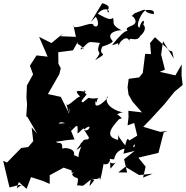

<svg xmlns="http://www.w3.org/2000/svg" viewBox="-56 -1150 1174 1213"><path d="M316 -369C322 -392 404 -366 386 -316C433 -361 436 -375 434 -314C428 -287 477 -359 476 -332C535 -383 504 -305 473 -332C486 -319 518 -249 528 -265C534 -313 472 -256 519 -268C448 -278 472 -238 455 -250C464 -239 388 -171 458 -224C433 -167 424 -122 499 -132C489 -126 408 -179 411 -168C425 -219 336 -219 341 -209C328 -223 354 -252 297 -248C263 -205 329 -267 295 -215C313 -221 334 -282 223 -243L368 -265L415 -269L380 -355L359 -372ZM63 0 112 43 140 -31 215 -7 258 12V-43L346 -91L397 -73C390 -29 437 -100 399 -48C426 -6 447 -53 431 21C482 21 450 38 517 -15C519 3 487 60 541 -14C477 -34 574 -2 572 -34C575 4 581 -18 598 -113C647 -104 627 -152 642 -122C678 -102 705 -164 642 -84C638 -172 627 -140 665 -144C679 -212 737 -215 775 -213C712 -224 760 -222 760 -222C784 -208 809 -269 791 -218C760 -255 748 -311 737 -229C663 -318 697 -319 690 -266C612 -285 634 -330 695 -396C715 -408 734 -387 658 -450C668 -400 695 -446 726 -439C679 -446 600 -483 621 -541C644 -537 526 -433 549 -513C555 -488 551 -511 564 -530C475 -519 532 -555 469 -504C433 -503 515 -565 483 -557C491 -553 458 -598 488 -570C429 -579 410 -582 450 -540C426 -538 361 -456 360 -500C387 -432 366 -401 383 -469L380 -433L328 -538L245 -556L248 -558L319 -682L328 -719L313 -747L312 -820L405 -832L453 -916L326 -921L346 -941L269 -878L191 -917L245 -792L175 -800L133 -735L153 -680L114 -610L111 -534L115 -491L110 -414L118 -410L179 -305L144 -345L154 -258L122 -221L78 -215L-12 -123L-36 -134L4 34L67 18L89 22L81 18L49 40ZM1032 -825 1016 -830 923 -915 892 -878 898 -808 861 -810 846 -689 823 -661 757 -652 750 -599 756 -552 782 -507 841 -440 755 -450 756 -409 750 -358 792 -373 811 -293 739 -249 724 -179 795 -197 728 -144 747 -60 691 -61 736 -96 823 -44 909 -53 848 -28 864 -97 818 -154 945 -184 978 -313 1003 -322 956 -317 849 -349 894 -395 983 -492 1047 -571 1098 -613 1091 -673 1092 -743 1052 -674 953 -696 986 -710 962 -805 974 -890 1042 -780ZM786 -1044C842 -977 717 -992 750 -954C733 -959 695 -919 652 -865C694 -871 684 -891 696 -858C687 -881 757 -946 763 -878C749 -936 804 -873 830 -923C832 -924 880 -965 849 -995C863 -1025 841 -1033 825 -975C795 -983 841 -1082 869 -1087C937 -1092 914 -1054 910 -1061C822 -1077 904 -1111 795 -1066L776 -1049ZM549 -1044C567 -1022 573 -967 536 -987C533 -1023 448 -968 408 -980C407 -1019 413 -940 437 -874C395 -883 454 -877 475 -836C440 -867 462 -836 452 -833C519 -898 492 -885 575 -879C540 -795 605 -844 545 -770C646 -829 556 -789 591 -856C575 -851 673 -879 653 -894C606 -947 702 -963 713 -958C641 -994 669 -1008 658 -1037C642 -1024 627 -1027 562 -1063C589 -1101 638 -1098 631 -1071C599 -1083 673 -1105 590 -1130L518 -1011Z"/></svg>

Font: Hussar Lance
Style: ExBdObl
Weight: 700
Foundry: Cannot Into Space Fonts, PlusOne Fonts
Version: Version 2.270